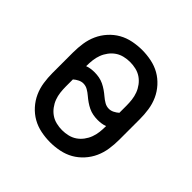

<svg xmlns="http://www.w3.org/2000/svg" viewBox="-145 -655 789 789"><g transform="rotate(45 250.0 -260.0)"><path d="M250 8Q223 8 196 2.5Q169 -3 146 -16Q123 -29 104.5 -49.5Q86 -70 75 -94.5Q64 -119 60 -146Q56 -173 56 -200V-320Q56 -347 60 -374Q64 -401 75 -425.5Q86 -450 104.5 -470.5Q123 -491 146 -504Q169 -517 196 -522.5Q223 -528 250 -528Q277 -528 304 -522.5Q331 -517 354 -504Q377 -491 395.5 -470.5Q414 -450 425 -425.5Q436 -401 440 -374Q444 -347 444 -320V-200Q444 -173 440 -146Q436 -119 425 -94.5Q414 -70 395.5 -49.5Q377 -29 354 -16Q331 -3 304 2.5Q277 8 250 8ZM324 -260Q335 -260 346 -265.5Q357 -271 366 -279V-320Q366 -337 364 -354Q362 -371 356 -387Q350 -403 339.5 -417Q329 -431 315 -440.5Q301 -450 284 -454Q267 -458 250 -458Q233 -458 216 -454Q199 -450 185 -440.5Q171 -431 160.5 -417Q150 -403 144 -387Q138 -371 136 -354Q134 -337 134 -320V-318Q144 -322 155 -323.5Q166 -325 176 -325Q190 -325 203.5 -322.5Q217 -320 229.5 -314Q242 -308 253.5 -300Q265 -292 275.5 -283Q286 -274 298 -267Q310 -260 324 -260ZM250 -62Q267 -62 284 -66Q301 -70 315 -79.5Q329 -89 339.5 -103Q350 -117 356 -133Q362 -149 364 -166Q366 -183 366 -200V-202Q356 -198 345 -196.5Q334 -195 324 -195Q310 -195 296.5 -197.5Q283 -200 270.5 -206Q258 -212 246.5 -220Q235 -228 224.5 -237Q214 -246 202 -253Q190 -260 176 -260Q165 -260 154 -254.5Q143 -249 134 -241V-200Q134 -183 136 -166Q138 -149 144 -133Q150 -117 160.5 -103Q171 -89 185 -79.5Q199 -70 216 -66Q233 -62 250 -62Z"/></g></svg>

Font: Iosevka Term SS14
Style: Regular
Weight: 400
Monospace: yes
Designer: Belleve Invis
Foundry: Belleve Invis
Version: Version 24.1.1; ttfautohint (v1.8.4)